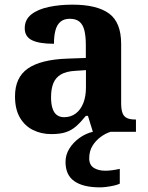

<svg xmlns="http://www.w3.org/2000/svg" viewBox="-20 -569 640 829"><path d="M201.5 10Q158.1 10 122.3 -7.8Q86.5 -25.6 65.6 -61.8Q44.8 -98 44.8 -153.1Q44.8 -234.6 100.3 -273.2Q155.9 -311.7 269 -315.8L350.6 -318.8V-374.2Q350.6 -410.7 344.8 -435.9Q339.1 -461.1 324.1 -474.5Q309 -487.9 281.5 -487.9Q256.1 -487.9 241 -475Q226 -462.2 219.5 -438.3Q213 -414.4 213 -380Q149.5 -380 118.1 -395.4Q86.8 -410.8 86.8 -446.9Q86.8 -484.1 114.8 -506.4Q142.9 -528.7 189.8 -538.8Q236.8 -548.9 292.9 -548.9Q398.2 -548.9 450.7 -510.8Q503.1 -472.6 503.1 -379.1V-123.9Q503.1 -96.4 508.9 -81.1Q514.6 -65.8 528 -59.4Q541.4 -53 563.4 -53H567V0H380.9L359.7 -68.6H350.6Q329 -41.8 309.3 -24.3Q289.6 -6.9 264.8 1.6Q240 10 201.5 10ZM256.9 -63Q285.8 -63 306.9 -78.9Q328 -94.7 339.6 -123.6Q351.1 -152.5 351.1 -191V-266.2L306.2 -263.2Q266.1 -261.2 243.2 -247.6Q220.2 -234.1 210.3 -209.6Q200.4 -185.1 200.4 -149.1Q200.4 -121 206.5 -101.6Q212.6 -82.3 225.2 -72.7Q237.9 -63 256.9 -63ZM412.1 240Q339.4 240 301.2 213.5Q262.9 187 262.9 130Q262.9 99 279.9 72Q296.9 45 323.9 26Q350.9 7 380.9 0H458.2Q437.2 6 415.7 21.5Q394.2 37 379.7 60Q365.2 83 365.2 115Q365.2 142.8 384.7 155.5Q404.2 168.1 434.2 168.1Q448.2 168.1 463.7 166.1Q479.2 164.1 497.2 160.1V224Q487.2 229 471.2 232.5Q455.2 236 439.2 238Q423.1 240 412.1 240Z"/></svg>

Font: Noto Serif Malayalam
Style: Regular
Weight: 400
Designer: Indian type Foundry, Jelle Bosma, Monotype Design Team
Foundry: Monotype Imaging Inc.
Version: Version 2.103